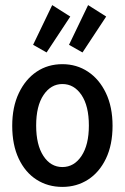

<svg xmlns="http://www.w3.org/2000/svg" viewBox="-20 -725 490 754"><path d="M225 9Q168 9 123.5 -19.5Q79 -48 53.5 -102Q28 -156 28 -231Q28 -305 54 -359.5Q80 -414 124 -443.5Q168 -473 225 -473Q281 -473 325.5 -443.5Q370 -414 396 -359.5Q422 -305 422 -231Q422 -156 396 -102Q370 -48 325.5 -19.5Q281 9 225 9ZM225 -69Q271 -69 300 -112.5Q329 -156 329 -232Q329 -309 300 -352Q271 -395 225 -395Q180 -395 151 -352Q122 -309 122 -232Q122 -156 150.5 -112.5Q179 -69 225 -69ZM304 -519 251 -549 326 -705 397 -660ZM163 -519 110 -549 185 -705 256 -660Z"/></svg>

Font: Inconsolata SemiCondensed SemiBold
Style: Regular
Weight: 600
Width: 4
Monospace: yes
Designer: Raph Levien, Cyreal, Brenton Simpson
Foundry: Raph Levien, Cyreal, Google
Version: Version 3.001; ttfautohint (v1.8.2.53-6de2)